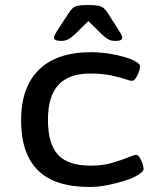

<svg xmlns="http://www.w3.org/2000/svg" viewBox="-20 -738 620 765"><path d="M337 7Q198 7 131 -59.5Q64 -126 64 -259Q64 -390 135 -460Q206 -530 343 -530Q376 -530 410.5 -525Q445 -520 474 -511.5Q503 -503 520.5 -493Q538 -483 538 -473Q538 -464 533 -450.5Q528 -437 521 -426.5Q514 -416 506 -416Q498 -416 476.5 -423.5Q455 -431 420.5 -438Q386 -445 339 -445Q254 -445 212.5 -399.5Q171 -354 171 -261Q171 -165 211 -121.5Q251 -78 341 -78Q389 -78 426.5 -89Q464 -100 489.5 -110.5Q515 -121 522 -121Q530 -121 536.5 -110.5Q543 -100 547.5 -87Q552 -74 552 -65Q552 -55 531.5 -42Q511 -29 478.5 -18.5Q446 -8 409 -0.5Q372 7 337 7ZM223 -575Q208 -575 201.5 -578.5Q195 -582 195 -588Q195 -593 199 -600Q203 -607 208 -616L257 -691Q263 -699 269.5 -705.5Q276 -712 290 -715Q304 -718 331 -718Q358 -718 372 -715Q386 -712 393 -705.5Q400 -699 406 -691L454 -616Q460 -607 463.5 -600Q467 -593 467 -588Q467 -582 461 -578.5Q455 -575 440 -575Q423 -575 412 -581Q401 -587 386 -601L332 -654L278 -601Q263 -587 251.5 -581Q240 -575 223 -575Z"/></svg>

Font: Asap Expanded Medium
Style: Regular
Weight: 500
Width: 7
Designer: Pablo Cosgaya
Foundry: Omnibus-Type
Version: Version 3.001